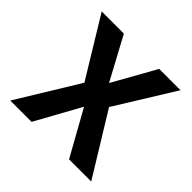

<svg xmlns="http://www.w3.org/2000/svg" viewBox="-142 -678 815 815"><g transform="rotate(45 265.0 -271.0)"><path d="M22 0 191 -276 29 -542H162L266 -349L374 -542H502L338 -277L508 0H375L262 -203L150 0Z"/></g></svg>

Font: Noto Sans Mono Condensed SemiBold
Style: Regular
Weight: 600
Width: 3
Designer: Monotype Design Team
Foundry: Monotype Imaging Inc.
Version: Version 2.014